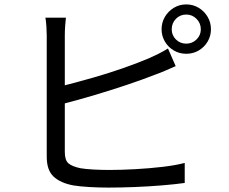

<svg xmlns="http://www.w3.org/2000/svg" viewBox="-20 -830 1040 871"><path d="M759 -697Q759 -670 778 -651Q797 -632 825 -632Q852 -632 871.5 -651Q891 -670 891 -697Q891 -725 871.5 -744.5Q852 -764 825 -764Q797 -764 778 -744.5Q759 -725 759 -697ZM713 -697Q713 -728 728 -753.5Q743 -779 768.5 -794.5Q794 -810 825 -810Q856 -810 881.5 -794.5Q907 -779 922 -753.5Q937 -728 937 -697Q937 -667 922 -641.5Q907 -616 881.5 -601Q856 -586 825 -586Q794 -586 768.5 -601Q743 -616 728 -641.5Q713 -667 713 -697ZM279 -750Q277 -733 275.5 -711.5Q274 -690 274 -669V-443Q333 -458 401.5 -477.5Q470 -497 536 -520Q602 -543 654 -565Q677 -575 699 -586Q721 -597 742 -610L777 -530Q756 -521 731 -510Q706 -499 683 -491Q627 -469 555.5 -445Q484 -421 410 -399Q336 -377 274 -361V-141Q274 -103 290.5 -89Q307 -75 344 -67Q367 -63 403 -61Q439 -59 476 -59Q529 -59 593 -62.5Q657 -66 717 -73Q777 -80 818 -91V0Q775 6 714.5 11Q654 16 590.5 18.5Q527 21 472 21Q428 21 385.5 18.5Q343 16 312 11Q254 0 223 -29Q192 -58 192 -119Q192 -143 192 -189Q192 -235 192 -292.5Q192 -350 192 -410.5Q192 -471 192 -525Q192 -579 192 -617.5Q192 -656 192 -669Q192 -687 190.5 -710Q189 -733 186 -750Z"/></svg>

Font: Go Noto Kurrent-Regular
Style: Regular
Weight: 400
Designer: Monotype Design Team
Foundry: Monotype Imaging Inc.
Version: Version 2.012; ttfautohint (v1.8.4.7-5d5b)